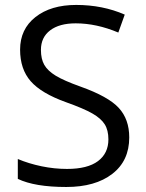

<svg xmlns="http://www.w3.org/2000/svg" viewBox="-20 -744 589 774"><path d="M501 -189.9Q501 -95.7 432.6 -43Q364.3 9.8 247.1 9.8Q120.1 9.8 51.8 -22.9V-103Q95.7 -84.5 147.5 -73.7Q199.2 -63 250 -63Q333 -63 375 -94.5Q417 -126 417 -182.1Q417 -219.2 402.1 -242.9Q387.2 -266.6 352.3 -286.6Q317.4 -306.6 246.1 -332Q146.5 -367.7 103.8 -416.5Q61 -465.3 61 -543.9Q61 -626.5 123 -675.3Q185.1 -724.1 287.1 -724.1Q393.6 -724.1 482.9 -685.1L457 -612.8Q368.7 -649.9 285.2 -649.9Q219.2 -649.9 182.1 -621.6Q145 -593.3 145 -543Q145 -505.9 158.7 -482.2Q172.4 -458.5 204.8 -438.7Q237.3 -418.9 304.2 -395Q416.5 -355 458.7 -309.1Q501 -263.2 501 -189.9Z"/></svg>

Font: f05544669
Style: Regular
Weight: 400
Foundry: Ascender Corporation
Version: Version 1.10